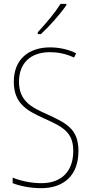

<svg xmlns="http://www.w3.org/2000/svg" viewBox="-20 -971 475 1001"><path d="M326 -944V-951H296C264 -901 222 -852 177 -803V-793H193C236 -832 293 -896 326 -944ZM389 -184C389 -299 326 -329 224 -376C145 -411 79 -444 79 -545C79 -644 142 -699 240 -699C275 -699 320 -693 366 -671L377 -693C341 -712 291 -724 241 -724C131 -724 52 -663 52 -545C52 -429 123 -393 211 -353C310 -309 362 -280 362 -184C362 -77 300 -16 196 -16C142 -16 87 -28 46 -45V-16C88 0 141 10 195 10C313 10 389 -57 389 -184Z"/></svg>

Font: Noto Sans Malayalam Condensed Thin
Style: Regular
Weight: 100
Width: 3
Designer: Jelle Bosma - Monotype Design Team
Foundry: Monotype Imaging Inc.
Version: Version 2.104